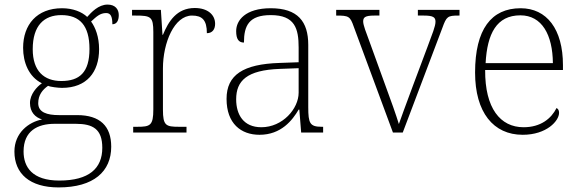

<svg xmlns="http://www.w3.org/2000/svg" viewBox="-20 -579 2533 839"><path d="M236 240C390 240 466 170 466 62C466 -28 417 -76 317 -76H238C185 -76 147 -88 147 -128C147 -164 166 -187 190 -204C200 -199 235 -195 251 -195C359 -195 413 -264 413 -364C413 -418 397 -459 378 -485C401 -506 417 -522 444 -522C464 -522 471 -506 471 -473C490 -473 499 -489 499 -513C499 -538 484 -559 450 -559C410 -559 379 -525 361 -505C338 -527 299 -543 251 -543C141 -543 81 -471 81 -370C81 -307 105 -244 163 -215C141 -200 111 -167 111 -129C111 -89 134 -66 164 -57C105 -46 43 2 43 83C43 180 110 240 236 240ZM248 -225C173 -225 123 -268 123 -364C123 -468 173 -513 248 -513C328 -513 371 -468 371 -365C371 -262 327 -225 248 -225ZM239 210C121 210 83 151 83 83C83 -7 144 -38 219 -38H311C386 -38 427 -15 427 67C427 157 369 210 239 210Z M562 0H795V-25H762C705 -25 692 -30 692 -100V-280C692 -393 742 -511 819 -511C863 -511 884 -492 884 -434C909 -434 920 -452 920 -475C920 -515 887 -544 831 -544C752 -544 716 -485 692 -427H690L683 -536H557V-511H572C639 -511 650 -506 650 -439V-101C650 -30 636 -25 580 -25H562Z M1114 10C1209 10 1258 -54 1285 -100H1288L1296 0H1392V-25H1386C1334 -25 1327 -40 1327 -111V-383C1327 -485 1281 -543 1163 -543C1052 -543 1012 -490 1012 -443C1012 -408 1023 -393 1046 -393C1046 -467 1068 -513 1163 -513C1269 -513 1285 -454 1285 -371V-307L1202 -304C1043 -299 970 -252 970 -147C970 -39 1033 10 1114 10ZM1122 -23C1044 -23 1012 -78 1012 -145C1012 -225 1057 -273 1204 -278L1285 -281V-174C1285 -104 1215 -23 1122 -23Z M1526 -462 1697 0H1740L1913 -457C1931 -507 1936 -511 1984 -511H1988V-536H1806V-511H1832C1874 -511 1883 -503 1883 -484C1883 -464 1869 -431 1848 -374L1785 -206C1753 -121 1732 -62 1723 -37C1712 -73 1686 -147 1665 -203L1591 -407C1581 -434 1567 -469 1567 -485C1567 -503 1575 -511 1616 -511H1638V-536H1449V-511C1504 -511 1510 -508 1526 -462Z M2264 10C2369 10 2423 -51 2423 -86C2423 -97 2419 -103 2412 -107C2389 -61 2343 -23 2268 -23C2166 -23 2099 -106 2100 -273H2440V-294C2440 -452 2369 -543 2255 -543C2127 -543 2056 -451 2056 -262C2056 -88 2136 10 2264 10ZM2396 -303H2102C2109 -432 2150 -512 2254 -512C2348 -512 2395 -427 2396 -303Z"/></svg>

Font: Noto Serif Devanagari ExtraLight
Style: Regular
Weight: 200
Designer: Universal Thirst, Indian Type Foundry and the Monotype Design Team
Foundry: Monotype Imaging Inc.
Version: Version 2.004